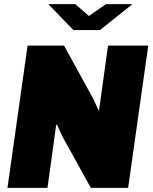

<svg xmlns="http://www.w3.org/2000/svg" viewBox="-20 -906 736 926"><path d="M429 -431 455 -375 458 -376 501 -686H695L598 0H418L282 -246L255 -304H251L209 0H16L113 -686H289ZM409 -829 491 -886H619L462 -761H334L213 -886H343Z"/></svg>

Font: Chivo Black Italic
Style: Regular
Weight: 900
Italic angle: -8.05°
Designer: Hector Gatti
Foundry: Omnibus-Type
Version: Version 1.007